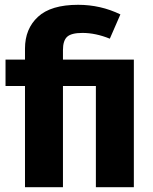

<svg xmlns="http://www.w3.org/2000/svg" viewBox="-20 -779 638 799"><path d="M481 -719 437 -618Q378 -642 323 -642Q277 -642 259.5 -626Q242 -610 242 -571V-531H537V0H379V-421H242V0H84V-421H3V-531H84V-577Q84 -659 138 -709Q192 -759 305 -759Q399 -759 481 -719Z"/></svg>

Font: Statis Sans
Style: Bold
Weight: 700
Designer: bBox Type GmbH
Foundry: bBox Type GmbH
Version: Version 1.000